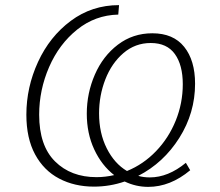

<svg xmlns="http://www.w3.org/2000/svg" viewBox="-20 -722 860 750"><path d="M706 -86 723 -57Q645 8 559 8Q511 8 467 -13Q409 7 347 7Q271 7 211 -24.5Q151 -56 117 -119Q83 -182 83 -274Q83 -381 128.5 -480Q174 -579 256.5 -640.5Q339 -702 445 -702L442 -665Q352 -663 281.5 -606.5Q211 -550 172 -460.5Q133 -371 133 -274Q133 -153 195 -91.5Q257 -30 357 -30Q391 -30 426 -38Q377 -76 348 -138.5Q319 -201 319 -278Q319 -358 350.5 -430.5Q382 -503 440.5 -547.5Q499 -592 575 -592Q657 -592 699.5 -539Q742 -486 742 -395Q742 -281 680.5 -183.5Q619 -86 520 -35Q541 -29 565 -29Q637 -29 706 -86ZM476 -54Q540 -80 589.5 -131.5Q639 -183 666.5 -251Q694 -319 694 -393Q694 -468 663 -511Q632 -554 569 -554Q508 -554 462 -514.5Q416 -475 391.5 -412Q367 -349 367 -279Q367 -202 397 -142.5Q427 -83 476 -54Z"/></svg>

Font: Bitter Pro Light
Style: Italic
Weight: 300
Italic angle: -9°
Designer: Sol Matas, and Bitter project Authors
Foundry: Sol Matas
Version: Version 1.010